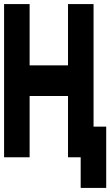

<svg xmlns="http://www.w3.org/2000/svg" viewBox="-20 -750 540 940"><path d="M438 -130H500V170H375V20H313V-280H125V20H0V-730H125V-430H313V-730H438Z"/></svg>

Font: 2P VHS
Style: Regular
Weight: 400
Designer: CodeMan38
Foundry: CodeMan38
Version: Version 3.000